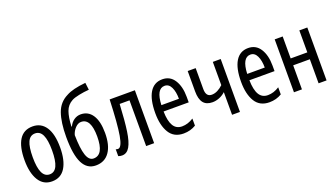

<svg xmlns="http://www.w3.org/2000/svg" viewBox="-65 -1293 3205 1831"><g transform="rotate(-20 1537.0 -377.5)"><path d="M221 10Q134 10 88 -65Q42 -140 42 -269Q42 -404 87 -475.5Q132 -547 223 -547Q309 -547 356 -476Q403 -405 403 -269Q403 -139 357.5 -64.5Q312 10 221 10ZM223 -61Q273 -61 297 -112.5Q321 -164 321 -269Q321 -373 297 -424.5Q273 -476 223 -476Q172 -476 148.5 -425Q125 -374 125 -269Q125 -165 149 -113Q173 -61 223 -61Z M642 -716Q706 -752 839 -765L848 -692Q796 -688 745 -677.5Q694 -667 669 -653Q617 -625 596.5 -568.5Q576 -512 572 -418H577Q594 -455 625 -476.5Q656 -498 693 -498Q769 -498 811 -434.5Q853 -371 853 -252Q853 -127 804.5 -58.5Q756 10 666 10Q578 10 534.5 -75.5Q491 -161 491 -342Q491 -489 523.5 -581.5Q556 -674 642 -716ZM771 -246Q771 -429 673 -429Q641 -429 613 -399.5Q585 -370 574 -331Q576 -194 598.5 -127Q621 -60 668 -60Q771 -60 771 -246Z M1178 0V-464H1078Q1069 -293 1054.5 -193Q1040 -93 1011 -43.5Q982 6 933 6Q912 6 895 -1V-71Q903 -66 917 -66Q955 -66 974.5 -178.5Q994 -291 1003 -537H1259V0Z M1702 -309V-253H1447Q1449 -155 1478 -107Q1507 -59 1566 -59Q1625 -59 1682 -96V-24Q1626 10 1557 10Q1459 10 1413 -65Q1367 -140 1367 -265Q1367 -402 1411 -474Q1455 -546 1539 -546Q1618 -546 1660 -480Q1702 -414 1702 -309ZM1448 -317H1626Q1626 -388 1604 -434Q1582 -480 1539 -480Q1455 -480 1448 -317Z M1876 -324Q1876 -246 1935 -246Q1965 -246 1994.5 -261Q2024 -276 2050 -301V-537H2130V0H2050V-230Q2022 -204 1987 -190Q1952 -176 1917 -176Q1855 -176 1825 -214Q1795 -252 1795 -330V-537H1876Z M2573 -309V-253H2318Q2320 -155 2349 -107Q2378 -59 2437 -59Q2496 -59 2553 -96V-24Q2497 10 2428 10Q2330 10 2284 -65Q2238 -140 2238 -265Q2238 -402 2282 -474Q2326 -546 2410 -546Q2489 -546 2531 -480Q2573 -414 2573 -309ZM2319 -317H2497Q2497 -388 2475 -434Q2453 -480 2410 -480Q2326 -480 2319 -317Z M2759 -314H2928V-537H3009V0H2928V-244H2759V0H2678V-537H2759Z"/></g></svg>

Font: Noto Sans UI Cond
Style: Regular
Weight: 400
Width: 3
Designer: Monotype Design Team
Foundry: Monotype Imaging Inc.
Version: Version 1.001